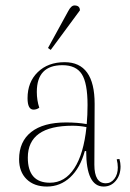

<svg xmlns="http://www.w3.org/2000/svg" viewBox="-20 -672 476 704"><path d="M166 -489 156 -496 230 -631Q241 -652 253 -652Q273 -652 273 -634ZM152 12Q105 12 77.5 -15Q50 -42 50 -88Q50 -153 94.5 -188Q139 -223 222 -223Q264 -223 298 -217Q301 -250 301 -287Q301 -367 280 -400Q259 -433 209 -433Q115 -433 115 -335Q115 -304 124 -277Q114 -270 103 -270Q81 -270 81 -312Q81 -371 118.5 -407.5Q156 -444 217 -444Q327 -444 327 -291L326 -68Q326 0 368 0Q387 0 399.5 -16.5Q412 -33 412 -58Q412 -72 408 -88L418 -89Q422 -74 422 -62Q422 -30 404.5 -9Q387 12 360 12Q296 12 296 -118H291Q274 -56 237.5 -22Q201 12 152 12ZM82 -94Q82 -2 163 -2Q218 -2 252.5 -55Q287 -108 297 -206Q272 -211 246 -211Q82 -211 82 -94Z"/></svg>

Font: Arapey Thin-Display
Style: Regular
Weight: 100
Designer: Eduardo Rodriguez Tunni
Foundry: Eduardo Rodriguez Tunni
Version: Version 4.000